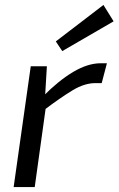

<svg xmlns="http://www.w3.org/2000/svg" viewBox="-20 -754 478 774"><path d="M169 -487 161 -353 167 -338 120 0H35L104 -487ZM411 -499 390 -419H365Q321 -419 273.5 -390.5Q226 -362 157 -310L153 -365Q216 -429 275 -464Q334 -499 386 -499ZM397 -734 438 -668 231 -548 205 -587Z"/></svg>

Font: Exo 2
Style: Italic
Weight: 400
Italic angle: -8°
Designer: Natanael Gama
Foundry: Natanael Gama
Version: Version 2.010